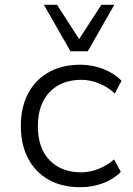

<svg xmlns="http://www.w3.org/2000/svg" viewBox="-20 -773 555 801"><path d="M315 8Q239 8 183.5 -23Q128 -54 97.5 -111.5Q67 -169 67 -247Q67 -326 97.5 -383.5Q128 -441 184 -472Q240 -503 315 -503Q366 -503 411.5 -485Q457 -467 487 -436L459 -383Q429 -411 392 -425.5Q355 -440 320 -440Q236 -440 187 -389Q138 -338 138 -246Q138 -155 187 -104.5Q236 -54 319 -54Q355 -54 391.5 -68.5Q428 -83 456 -108L484 -56Q455 -26 410.5 -9Q366 8 315 8ZM274 -559 163 -753H218L310 -610L403 -753H457L346 -559Z"/></svg>

Font: Nunito Sans 7pt Light
Style: Regular
Weight: 300
Designer: Vernon Adams
Foundry: Vernon Adams
Version: Version 3.101;gftools[0.9.27]